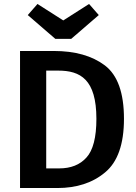

<svg xmlns="http://www.w3.org/2000/svg" viewBox="-20 -948 688 968"><path d="M299 -845 169 -928 120 -872 259 -752H339L478 -872L429 -928ZM81 -691V0H269C366 0 447 -26 510 -79C573 -131 605 -221 605 -349C605 -480 573 -569 509 -618C444 -667 358 -691 251 -691ZM274 -592C385 -592 466 -548 466 -349C466 -255 449 -190 416 -154C383 -117 337 -99 278 -99H213V-592Z"/></svg>

Font: Fira Sans Medium
Style: Regular
Weight: 500
Designer: Carrois Corporate & Edenspiekermann AG
Foundry: Carrois Corporate GbR & Edenspiekermann AG
Version: Version 4.203